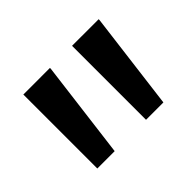

<svg xmlns="http://www.w3.org/2000/svg" viewBox="-79 -945 602 602"><g transform="rotate(-45 221.5 -644.0)"><path d="M182 -808V-804L141 -480H64V-808ZM398 -808V-804L357 -480H280V-808Z"/></g></svg>

Font: Encode Sans Wide
Style: SemiBold
Weight: 600
Designer: Pablo Impallari, Andres Torresi
Foundry: Pablo Impallari, Andres Torresi
Version: Version 1.000; ttfautohint (v1.00) -l 8 -r 50 -G 200 -x 14 -